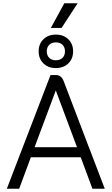

<svg xmlns="http://www.w3.org/2000/svg" viewBox="-20 -1162 687 1182"><path d="M477 -194H170L98 0H22L291 -700H325Q358 -700 373 -660L527 -256H528V-254L625 0H549ZM193 -256H454L324 -604H323ZM218 -846Q218 -892 247.5 -920.5Q277 -949 324 -949Q371 -949 400.5 -920.5Q430 -892 430 -846Q430 -800 400.5 -771.5Q371 -743 324 -743Q277 -743 247.5 -771.5Q218 -800 218 -846ZM380 -846Q380 -871 365 -886Q350 -901 324 -901Q298 -901 283 -886Q268 -871 268 -846Q268 -821 283 -806Q298 -791 324 -791Q350 -791 365 -806Q380 -821 380 -846ZM376 -1142H458L359 -990H293Z"/></svg>

Font: Stavian Regular
Style: Regular
Weight: 400
Version: Version 1.000; ttfautohint (v1.6)